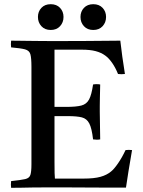

<svg xmlns="http://www.w3.org/2000/svg" viewBox="-20 -895 680 916"><path d="M33 1Q31 -14 33 -31Q80 -36 100 -40.5Q120 -45 125 -60.5Q130 -76 130 -111V-576Q130 -618 125 -636Q120 -654 99.5 -659.5Q79 -665 33 -669Q31 -684 33 -701Q59 -701 78.5 -700.5Q98 -700 118 -700Q138 -700 166 -699.5Q194 -699 237 -699Q316 -699 385 -699.5Q454 -700 500 -700.5Q546 -701 554 -701Q558 -664 563.5 -625Q569 -586 576 -542Q559 -540 543 -542Q531 -572 515 -595Q499 -618 482 -630Q463 -644 436.5 -651Q410 -658 371 -658H240V-385H295Q343 -385 368 -391.5Q393 -398 405 -420.5Q417 -443 424 -492Q442 -495 458 -492Q457 -448 456.5 -424.5Q456 -401 456 -390Q456 -379 456 -372Q456 -366 456 -362L458 -230Q443 -227 424 -230Q418 -283 406 -306Q394 -329 370.5 -335Q347 -341 304 -341H240V-124Q240 -90 240.5 -69.5Q241 -49 242 -43H379Q429 -43 459.5 -51.5Q490 -60 510 -77Q524 -88 543 -115.5Q562 -143 579 -179Q595 -181 610 -179Q600 -123 593 -78Q586 -33 581 0Q536 0 483 0Q430 0 377 -0.5Q324 -1 280.5 -1Q237 -1 211 -1Q164 -1 134.5 -0.5Q105 0 82.5 0.5Q60 1 33 1ZM161 -814Q161 -840 177.5 -857.5Q194 -875 222 -875Q250 -875 266.5 -857.5Q283 -840 283 -814Q283 -788 266.5 -770Q250 -752 222 -752Q194 -752 177.5 -770Q161 -788 161 -814ZM364 -814Q364 -840 380.5 -857.5Q397 -875 425 -875Q453 -875 469.5 -857.5Q486 -840 486 -814Q486 -788 469.5 -770Q453 -752 425 -752Q397 -752 380.5 -770Q364 -788 364 -814Z"/></svg>

Font: Tiro Bangla
Style: Regular
Weight: 400
Designer: Bangla: John Hudson & Fiona Ross. Latin: John Hudson.
Foundry: Tiro Typeworks Ltd.
Version: Version 1.60